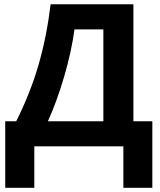

<svg xmlns="http://www.w3.org/2000/svg" viewBox="-20 -683 749 896"><path d="M4.4 -117.2H55.7Q121.6 -248.5 159.7 -379.9Q197.8 -511.2 216.3 -663.1H602.5V-117.2H690.9V193.4H555.7V0H140.1V193.4H4.4ZM327.6 -545.9Q313.5 -441.9 279.5 -325.9Q245.6 -210 203.6 -117.2H462.4V-545.9Z"/></svg>

Font: Bpm'online Open Sans
Style: Bold
Weight: 700
Foundry: Ascender Corporation
Version: Version 1.10